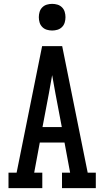

<svg xmlns="http://www.w3.org/2000/svg" viewBox="-20 -974 540 994"><path d="M24 0V-80H66L198 -735H302L434 -80H476V0H301V-80H343L314 -236H186L157 -80H199V0ZM300 -316 267 -490Q263 -514 258.5 -537.5Q254 -561 250 -585Q246 -561 241.5 -537.5Q237 -514 233 -490L200 -316ZM250 -816Q236 -816 222.5 -820Q209 -824 199 -834Q189 -844 185 -857.5Q181 -871 181 -885Q181 -899 185 -912.5Q189 -926 199 -936Q209 -946 222.5 -950Q236 -954 250 -954Q264 -954 277.5 -950Q291 -946 301 -936Q311 -926 315 -912.5Q319 -899 319 -885Q319 -871 315 -857.5Q311 -844 301 -834Q291 -824 277.5 -820Q264 -816 250 -816Z"/></svg>

Font: Iosevka Slab Medium
Style: Regular
Weight: 500
Monospace: yes
Designer: Belleve Invis
Foundry: Belleve Invis
Version: Version 11.1.1; ttfautohint (v1.8.3)